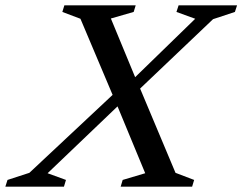

<svg xmlns="http://www.w3.org/2000/svg" viewBox="-82 -696 904 716"><path d="M379 -321 95.5 -50 164 -25 156.5 0H-62L-54 -25L27.5 -51.5L357 -360L394.5 -381.5L646 -626L576 -651.5L584 -676H802L794 -651.5L712.5 -624.5L415 -341.5ZM459.5 -50 350 -314.5 343.5 -329 218 -626 150.5 -651.5 158 -676H424L416.5 -651.5L331.5 -627L427 -396L434.5 -380L572.5 -51.5L642 -25L634.5 0H368L375.5 -25Z"/></svg>

Font: Newsreader 16pt 16pt Medium
Style: Italic
Weight: 500
Italic angle: -17°
Version: Version 1.003